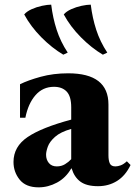

<svg xmlns="http://www.w3.org/2000/svg" viewBox="-20 -790 581 825"><path d="M146 15Q91 15 64.5 -18Q38 -51 38 -94Q38 -160 98.5 -201Q159 -242 286 -276V-329Q286 -376 266.5 -396.5Q247 -417 212 -417Q164 -417 132.5 -381Q101 -345 89 -284H66V-428Q100 -445 154.5 -460Q209 -475 273 -475Q446 -475 446 -341V-123Q446 -100 452 -87.5Q458 -75 476 -75Q486 -75 498.5 -79.5Q511 -84 525 -97L541 -81Q519 -35 483 -12.5Q447 10 401 10Q352 10 325.5 -9.5Q299 -29 288 -66H286Q263 -26 225 -5.5Q187 15 146 15ZM224 -75Q244 -75 259.5 -84.5Q275 -94 286 -106V-236Q240 -223 216.5 -202Q193 -181 185.5 -160Q178 -139 178 -125Q178 -104 190 -89.5Q202 -75 224 -75ZM370 -770Q377 -713 393.5 -662Q410 -611 441 -564L422 -555Q373 -584 327.5 -630Q282 -676 254 -728Q265 -741 286 -750.5Q307 -760 330.5 -765Q354 -770 370 -770ZM200 -770Q207 -713 223.5 -662Q240 -611 271 -564L252 -555Q203 -584 157.5 -630Q112 -676 84 -728Q95 -741 116 -750.5Q137 -760 160.5 -765Q184 -770 200 -770Z"/></svg>

Font: Bona Nova
Style: Bold
Weight: 700
Designer: Mateusz Machalski
Foundry: Capitalics
Version: Version 4.001; ttfautohint (v1.8.3)